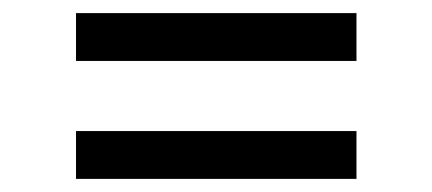

<svg xmlns="http://www.w3.org/2000/svg" viewBox="-20 -450 660 293"><path d="M96 -357V-430H524V-357ZM96 -177V-250H524V-177Z"/></svg>

Font: Literata 7pt
Style: Regular
Weight: 400
Designer: Latin by Veronika Burian and Jose Scaglione. Greek by Irene Vlachou. Cyrillic by Vera Evstafieva.
Foundry: TypeTogether
Version: Version 3.002